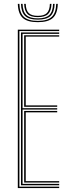

<svg xmlns="http://www.w3.org/2000/svg" viewBox="-20 -950 354 970"><path d="M70 0V-800H279V-793H78V-7H279V0ZM102 -28V-389.5H269V-382.5H110V-35H279V-28ZM86 -14V-786H279V-779H94V-403.5H269V-396.5H94V-21H279V-14ZM102 -410.5V-772H279V-765H110V-417.5H269V-410.5ZM171 -838Q118.2 -838 94.9 -859.5Q71.5 -881 70 -930.5H78Q79.2 -884.5 101 -864.5Q122.8 -844.5 171 -844.5Q219.5 -844.5 241.1 -864.5Q262.8 -884.5 264 -930.5H272Q270.5 -881 247.1 -859.5Q223.8 -838 171 -838ZM171 -850.8Q126.8 -850.8 107 -869.2Q87.2 -887.8 86 -930.5H94Q95.2 -891.2 113.1 -874.2Q131 -857.2 171 -857.2Q211.2 -857.2 229.1 -874.2Q247 -891.2 248 -930.5H256Q254.8 -887.8 235 -869.2Q215.2 -850.8 171 -850.8ZM171 -863.5Q135.2 -863.5 119.2 -879.1Q103.2 -894.8 102 -930.5H110Q111 -898 125.1 -884Q139.2 -870 171 -870Q202.8 -870 216.9 -884Q231 -898 232 -930.5H240Q239 -894.8 222.9 -879.1Q206.8 -863.5 171 -863.5Z"/></svg>

Font: Big Shoulders Inline Text SC Thin
Style: Regular
Weight: 100
Designer: Patric King
Foundry: XO Type Co
Version: Version 2.002